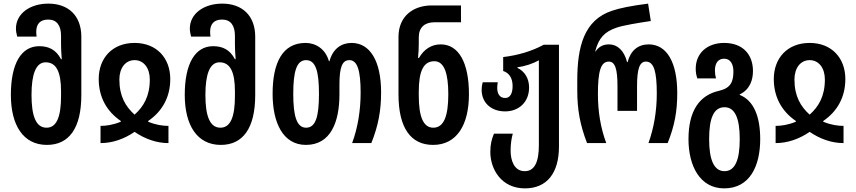

<svg xmlns="http://www.w3.org/2000/svg" viewBox="-20 -790 4727 1060"><path d="M239 10C361 10 429 -82 429 -265V-587C429 -705 356 -770 247 -770C146 -770 68 -715 68 -632C68 -618 71 -604 75 -588H182C181 -597 180 -606 180 -614C180 -660 204 -682 246 -682C293 -682 317 -650 317 -592V-546C317 -525 318 -499 321 -463H317C289 -517 247 -535 197 -535C97 -535 40 -439 40 -266C40 -99 108 10 239 10ZM237 -85C178 -85 154 -150 154 -266C154 -380 178 -446 232 -446C291 -446 317 -393 317 -286V-259C317 -146 293 -85 237 -85Z M535 0C602 0 666 -23 723 -62C780 -23 844 0 910 0V-95C880 -95 841 -100 798 -118V-122C877 -176 920 -255 920 -354C920 -468 846 -553 723 -553C599 -553 525 -468 525 -354C525 -255 568 -176 647 -122V-118C603 -100 565 -95 535 -95ZM723 -157C674 -201 639 -258 639 -351C639 -414 672 -458 723 -458C774 -458 807 -414 807 -351C807 -258 772 -201 723 -157Z M1199 10C1321 10 1389 -82 1389 -265V-587C1389 -705 1316 -770 1207 -770C1106 -770 1028 -715 1028 -632C1028 -618 1031 -604 1035 -588H1142C1141 -597 1140 -606 1140 -614C1140 -660 1164 -682 1206 -682C1253 -682 1277 -650 1277 -592V-546C1277 -525 1278 -499 1281 -463H1277C1249 -517 1207 -535 1157 -535C1057 -535 1000 -439 1000 -266C1000 -99 1068 10 1199 10ZM1197 -85C1138 -85 1114 -150 1114 -266C1114 -380 1138 -446 1192 -446C1251 -446 1277 -393 1277 -286V-259C1277 -146 1253 -85 1197 -85Z M1669 10C1805 10 1854 -115 1854 -269V-323C1854 -421 1870 -458 1909 -458C1953 -458 1971 -401 1971 -278C1971 -183 1956 -86 1924 0H2030C2069 -97 2084 -181 2084 -280C2084 -453 2023 -553 1921 -553C1864 -553 1817 -520 1799 -452H1796C1777 -520 1723 -553 1667 -553C1539 -553 1485 -443 1485 -272C1485 -113 1542 10 1669 10ZM1670 -85C1618 -85 1599 -149 1599 -272C1599 -397 1618 -458 1670 -458C1723 -458 1741 -396 1741 -272C1741 -147 1723 -85 1670 -85Z M2371 10C2501 10 2569 -99 2569 -270C2569 -445 2512 -545 2413 -545C2363 -545 2321 -519 2293 -470H2288C2291 -505 2292 -527 2292 -548V-584C2292 -640 2326 -667 2378 -667H2525V-760H2364C2264 -760 2180 -703 2180 -586V-269C2180 -82 2249 10 2371 10ZM2372 -85C2317 -85 2292 -146 2292 -262V-283C2292 -398 2318 -452 2378 -452C2432 -452 2455 -386 2455 -270C2455 -150 2431 -85 2372 -85Z M2878 250C2999 250 3066 166 3066 19V-543H2982C2919 -509 2843 -485 2758 -475V-398C2790 -388 2810 -360 2810 -315C2810 -277 2798 -249 2769 -249C2739 -249 2725 -272 2725 -306C2725 -316 2727 -326 2728 -336H2645C2641 -322 2639 -309 2639 -294C2639 -226 2688 -175 2769 -175C2844 -175 2901 -226 2901 -307C2901 -359 2875 -397 2837 -415V-419C2880 -424 2922 -439 2955 -457V12C2955 105 2931 155 2877 155C2817 155 2799 93 2799 42C2799 4 2804 -27 2811 -52H2707C2694 -20 2687 7 2687 49C2687 143 2747 250 2878 250Z M3221 0H3327C3296 -84 3281 -172 3281 -272C3281 -394 3296 -450 3341 -450C3376 -450 3389 -409 3389 -314V-178H3497V-314C3497 -410 3511 -450 3546 -450C3591 -450 3606 -393 3606 -274C3606 -179 3591 -86 3560 0H3666C3705 -97 3719 -177 3719 -276C3719 -445 3662 -545 3561 -545C3503 -545 3461 -511 3445 -447H3442C3426 -511 3388 -545 3343 -545C3316 -545 3289 -537 3268 -506H3266C3285 -581 3319 -615 3383 -637C3419 -650 3506 -664 3573 -674L3558 -770C3464 -758 3401 -745 3360 -731C3204 -680 3167 -532 3167 -345V-291C3167 -185 3182 -101 3221 0Z M3978 250C4120 250 4177 126 4177 -22C4177 -148 4141 -235 4064 -266V-269C4121 -296 4137 -350 4137 -398C4137 -488 4082 -553 3978 -553C3884 -553 3821 -496 3821 -411C3821 -390 3824 -374 3830 -357H3933C3929 -372 3927 -385 3927 -401C3927 -442 3945 -466 3978 -466C4013 -466 4029 -435 4029 -396C4029 -340 4015 -304 3951 -289C3842 -265 3781 -179 3781 -22C3781 127 3845 250 3978 250ZM3980 155C3921 155 3895 91 3895 -22C3895 -137 3920 -198 3980 -198C4038 -198 4064 -136 4064 -22C4064 93 4038 155 3980 155Z M4262 0C4329 0 4393 -23 4450 -62C4507 -23 4571 0 4637 0V-95C4607 -95 4568 -100 4525 -118V-122C4604 -176 4647 -255 4647 -354C4647 -468 4573 -553 4450 -553C4326 -553 4252 -468 4252 -354C4252 -255 4295 -176 4374 -122V-118C4330 -100 4292 -95 4262 -95ZM4450 -157C4401 -201 4366 -258 4366 -351C4366 -414 4399 -458 4450 -458C4501 -458 4534 -414 4534 -351C4534 -258 4499 -201 4450 -157Z"/></svg>

Font: Noto Sans Georgian ExtraCondensed SemiBold
Style: Regular
Weight: 600
Width: 2
Designer: Monotype Design Team, Akaki Razmadze
Foundry: Google LLC
Version: Version 2.005